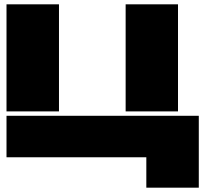

<svg xmlns="http://www.w3.org/2000/svg" viewBox="-20 -720 940 879"><path d="M9.8 -700.2H250V-210H9.8ZM9.8 0V-189.9H890.1V139.2H649.9V0ZM555.2 -210V-700.2H794.9V-210Z"/></svg>

Font: Nastup Basic
Style: Regular
Weight: 400
Designer: Maksym Kobuzan
Foundry: Zakznak
Version: Version 1.020;FEAKit 1.0